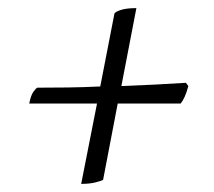

<svg xmlns="http://www.w3.org/2000/svg" viewBox="-20 -510 528 473"><path d="M180 -57 219 -255H52Q56 -275 62 -283.5Q68 -292 72 -294Q107 -294 146 -294.5Q185 -295 227 -297L262 -477Q266 -482 279.5 -486Q293 -490 316 -490L279 -298Q361 -301 438 -306L444 -298Q436 -268 425 -255H270L234 -67Q229 -64 214.5 -60.5Q200 -57 180 -57Z"/></svg>

Font: Texturina Thin
Style: Italic
Weight: 100
Italic angle: -11°
Designer: Guillermo Torres Carreño
Foundry: Omnibus-Type
Version: Version 1.002; ttfautohint (v1.8.3)